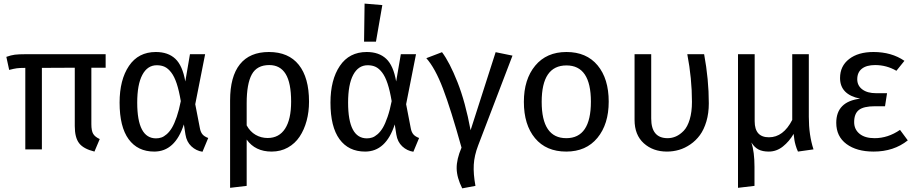

<svg xmlns="http://www.w3.org/2000/svg" viewBox="-20 -827 5061 1063"><path d="M564.9 -452.1H485.8V-140.1Q485.8 -102.5 496.1 -85.7Q506.3 -68.8 532.2 -57.1L502.9 12.2Q441.9 -2.9 418 -34.2Q394 -65.4 394 -128.9V-452.1L211.9 -451.2V0H120.1V-451.2Q89.4 -451.2 73.2 -449Q57.1 -446.8 30.8 -439.9L15.1 -512.2Q41 -521.5 62 -524.2Q83 -526.9 122.1 -526.9H564.9Z M842.8 -539.1Q910.6 -539.1 950.7 -501.5Q990.7 -463.9 1005.9 -376L1031.7 -526.9H1115.7L1061 -250L1086.9 -116.2Q1090.8 -95.7 1100.8 -83.5Q1110.8 -71.3 1132.8 -63L1101.1 13.2Q1065.9 7.8 1039.6 -16.8Q1013.2 -41.5 1006.8 -82L998 -138.2Q949.2 12.2 834 12.2Q742.2 12.2 692.1 -56.4Q642.1 -125 642.1 -258.8Q642.1 -385.3 694.1 -462.2Q746.1 -539.1 842.8 -539.1ZM848.1 -465.8Q796.4 -465.8 768.1 -412.6Q739.7 -359.4 739.7 -258.8Q739.7 -61 843.8 -61Q859.4 -61 873.3 -65.7Q887.2 -70.3 903.1 -84Q918.9 -97.7 932.1 -119.9Q945.3 -142.1 958.3 -179.7Q971.2 -217.3 981 -267.1Q971.2 -325.2 958.3 -364.3Q945.3 -403.3 928.2 -425.5Q911.1 -447.8 892.3 -456.8Q873.5 -465.8 848.1 -465.8Z M1468.8 -539.1Q1577.6 -539.1 1634.3 -468Q1690.9 -397 1690.9 -264.2Q1690.9 -207.5 1677.5 -158Q1664.1 -108.4 1638.7 -70.3Q1613.3 -32.2 1573.5 -10Q1533.7 12.2 1483.9 12.2Q1393.1 12.2 1345.7 -54.2V202.1L1253.9 212.9V-271Q1253.9 -403.3 1308.3 -471.2Q1362.8 -539.1 1468.8 -539.1ZM1461.9 -63Q1524.9 -63 1558.3 -114.5Q1591.8 -166 1591.8 -264.2Q1591.8 -368.2 1561.5 -417.5Q1531.2 -466.8 1470.7 -466.8Q1402.3 -466.8 1374 -414.8Q1345.7 -362.8 1345.7 -255.9V-132.8Q1364.7 -98.1 1395 -80.6Q1425.3 -63 1461.9 -63Z M1998.5 -807.1 2096.7 -798.8 2061.5 -596.2H1995.6ZM2010.3 -539.1Q2078.1 -539.1 2118.2 -501.5Q2158.2 -463.9 2173.3 -376L2199.2 -526.9H2283.2L2228.5 -250L2254.4 -116.2Q2258.3 -95.7 2268.3 -83.5Q2278.3 -71.3 2300.3 -63L2268.6 13.2Q2233.4 7.8 2207 -16.8Q2180.7 -41.5 2174.3 -82L2165.5 -138.2Q2116.7 12.2 2001.5 12.2Q1909.7 12.2 1859.6 -56.4Q1809.6 -125 1809.6 -258.8Q1809.6 -385.3 1861.6 -462.2Q1913.6 -539.1 2010.3 -539.1ZM2015.6 -465.8Q1963.9 -465.8 1935.5 -412.6Q1907.2 -359.4 1907.2 -258.8Q1907.2 -61 2011.2 -61Q2026.9 -61 2040.8 -65.7Q2054.7 -70.3 2070.6 -84Q2086.4 -97.7 2099.6 -119.9Q2112.8 -142.1 2125.7 -179.7Q2138.7 -217.3 2148.4 -267.1Q2138.7 -325.2 2125.7 -364.3Q2112.8 -403.3 2095.7 -425.5Q2078.6 -447.8 2059.8 -456.8Q2041 -465.8 2015.6 -465.8Z M2427.2 -538.1Q2469.2 -482.4 2512.9 -372.1Q2556.6 -261.7 2585.4 -106L2724.1 -538.1L2817.4 -519L2627.4 -22Q2606 33.7 2603 84.7Q2600.1 135.7 2612.3 202.1L2539.1 215.8Q2509.3 156.7 2508.3 106Q2507.3 55.2 2535.2 -9.8Q2476.1 -222.2 2432.6 -336.2Q2389.2 -450.2 2340.3 -504.9Z M3116.2 -539.1Q3227.1 -539.1 3288.6 -465.1Q3350.1 -391.1 3350.1 -264.2Q3350.1 -139.6 3287.6 -63.7Q3225.1 12.2 3115.2 12.2Q3003.9 12.2 2942.1 -62Q2880.4 -136.2 2880.4 -263.2Q2880.4 -387.7 2943.1 -463.4Q3005.9 -539.1 3116.2 -539.1ZM3116.2 -464.8Q2979 -464.8 2979 -263.2Q2979 -62 3115.2 -62Q3251.5 -62 3251.5 -264.2Q3251.5 -464.8 3116.2 -464.8Z M3878.4 -526.9Q3904.3 -387.2 3904.3 -254.9Q3904.3 -200.2 3890.9 -154.8Q3877.4 -109.4 3855 -78.9Q3832.5 -48.3 3802.2 -27.6Q3772 -6.8 3739.5 2.7Q3707 12.2 3672.4 12.2Q3595.2 12.2 3544.2 -33.9Q3493.2 -80.1 3493.2 -163.1V-526.9H3585.4V-170.9Q3585.4 -62 3676.3 -62Q3700.2 -62 3722.4 -71.8Q3744.6 -81.5 3765.4 -103Q3786.1 -124.5 3798.6 -165.8Q3811 -207 3811 -263.2Q3811 -392.1 3785.2 -526.9Z M4458 -180.2Q4458 -78.6 4483.9 0L4397.9 12.2Q4389.6 -5.9 4384.8 -23.2Q4379.9 -40.5 4378.2 -52Q4376.5 -63.5 4374 -85V-85.9Q4350.1 -44.4 4314.7 -16.1Q4279.3 12.2 4236.3 12.2Q4201.7 12.2 4179.2 0.5Q4156.7 -11.2 4140.1 -38.1Q4157.2 13.7 4157.2 96.2V202.1L4065.9 212.9V-526.9H4158.2V-155.8Q4158.2 -66.9 4237.3 -66.9Q4316.9 -66.9 4366.2 -163.1V-526.9H4458Z M4815.9 -539.1Q4916 -539.1 4987.3 -490.2L4942.9 -435.1Q4888.2 -466.8 4825.2 -466.8Q4777.3 -466.8 4751.7 -446.5Q4726.1 -426.3 4726.1 -388.2Q4726.1 -353 4754.2 -332Q4782.2 -311 4830.1 -311H4891.1L4879.9 -238.8H4824.2Q4761.7 -238.8 4735.4 -218.3Q4709 -197.8 4709 -150.9Q4709 -110.8 4738.8 -86.4Q4768.6 -62 4822.3 -62Q4896 -62 4962.9 -107.9L5005.9 -49.8Q4928.2 12.2 4816.9 12.2Q4722.7 12.2 4666.3 -29.8Q4609.9 -71.8 4609.9 -147Q4609.9 -264.6 4742.2 -280.8Q4630.9 -303.2 4630.9 -395Q4630.9 -461.4 4681.2 -500.2Q4731.4 -539.1 4815.9 -539.1Z"/></svg>

Font: FiraGO
Style: Regular
Weight: 400
Designer: bBox Type
Foundry: bBox Type GmbH
Version: Version 1.001;PS 001.001;hotconv 1.0.88;makeotf.lib2.5.64775